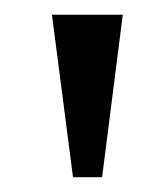

<svg xmlns="http://www.w3.org/2000/svg" viewBox="-20 -699 216 258"><path d="M117.2 -460.9H78.1L49.8 -679.2H145Z"/></svg>

Font: Simonetta
Style: Regular
Weight: 400
Designer: Gayaneh Bagdasaryan
Foundry: BrownFox
Version: Version 1.001